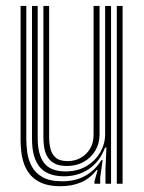

<svg xmlns="http://www.w3.org/2000/svg" viewBox="-20 -620 487 648"><path d="M184 8.5Q146.8 8.5 122.2 -1.8Q97.8 -12 83.1 -29.1Q68.5 -46.2 61.2 -66.8Q54 -87.2 51.8 -108.1Q49.5 -129 49.5 -147V-600H68.8V-150Q68.8 -129 72.2 -104.5Q75.8 -80 87.5 -58Q99.2 -36 123.6 -22.1Q148 -8.2 189.8 -8.2Q236 -8.2 269.1 -27.4Q302.2 -46.5 322 -79.5H326.5L318.2 -21V0H298.8V-8.2L309.5 -46H305.8Q283.5 -17.2 253 -4.4Q222.5 8.5 184 8.5ZM374.2 0V-600H393.8V0ZM205.8 -59.8Q178 -59.8 162 -69.4Q146 -79 138.4 -94Q130.8 -109 128.6 -125.6Q126.5 -142.2 126.5 -156.2V-600H145.8V-157.2Q145.8 -138.2 149.9 -119.6Q154 -101 167.4 -88.6Q180.8 -76.2 208.5 -76.2Q232.8 -76.2 252.5 -87.4Q272.2 -98.5 284 -118.2Q295.8 -138 295.8 -164V-600H316V-165.5Q316 -136.2 301.9 -112.1Q287.8 -88 262.9 -73.9Q238 -59.8 205.8 -59.8ZM195 -25Q139.5 -25.5 113.8 -56.6Q88 -87.8 88 -151V-600H107.2V-153.2Q107.2 -98.5 128.9 -70Q150.5 -41.5 201.2 -41.5Q242 -41.5 272 -59.5Q302 -77.5 318.4 -106.2Q334.8 -135 334.8 -166.8V-600H354.8V0H336V-51L339.2 -121.8H334.5Q317.2 -75 280.5 -49.9Q243.8 -24.8 195 -25Z"/></svg>

Font: Big Shoulders Inline Text Thin SemiBold
Style: Regular
Weight: 600
Version: Version 2.002